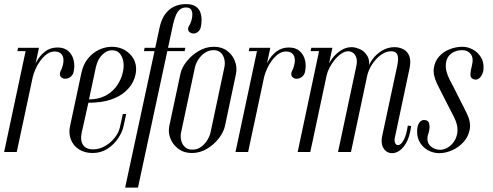

<svg xmlns="http://www.w3.org/2000/svg" viewBox="-43 -722 2344 912"><path d="M61.6 -145.2 110 -375.1Q115.8 -401.9 130.9 -429.8Q146.1 -457.8 170.9 -477.1Q195.8 -496.4 230.4 -496.4Q262.6 -496.4 281.6 -479.4Q300.5 -462.4 306.8 -436.2Q313 -410 307 -381.9Q304.4 -368.2 295.4 -359.8Q286.4 -351.4 275.5 -348.9Q264.6 -346.4 256.2 -349.8Q245.2 -355 242.7 -362.8Q240.1 -370.5 242.8 -378.9Q245.4 -387.4 249.5 -393.6Q260 -421.5 258.4 -440.4Q256.9 -459.2 244.9 -468.9Q232.9 -478.6 211.2 -477.1Q193.1 -475.6 177.1 -463.1Q161 -450.5 147.6 -432.1Q134.2 -413.6 125.4 -393.1Q116.5 -372.5 112.5 -356L65.4 -134.6ZM-23.4 0 82 -495H142L36.6 0ZM39.6 -479 43 -495H92L98.6 -479Z M289.5 -122 343.4 -374.8Q352.5 -416.8 375.1 -444.4Q397.8 -472.1 427.8 -485.9Q457.9 -499.8 488 -499.8Q523 -499.8 549.9 -484Q576.8 -468.2 591 -443.1Q605.2 -417.9 603.4 -388.6Q602.2 -362.4 589.7 -335.6Q577.1 -308.8 550.6 -285.6Q524.1 -262.4 481.3 -248.2Q438.5 -234 376.8 -234L345 -91.6Q337.1 -56.1 351.1 -34.3Q365 -12.5 399.6 -12.5Q428.1 -12.5 455.1 -27.8Q482 -43 501.6 -67.4Q521.2 -91.8 527 -119.1L540.4 -180.4H556.4L543.4 -120.6Q537.6 -94.2 517.9 -64.7Q498.1 -35.1 467.2 -15.2Q436.4 4.8 397.1 4.8Q358.6 4.8 331.8 -12.7Q305 -30.1 293.7 -59.2Q282.4 -88.4 289.5 -122ZM379.8 -250Q422.9 -250 454.2 -265.6Q485.5 -281.1 505.2 -305.7Q524.9 -330.2 534.6 -358.2Q544.4 -386.1 544.4 -410.5Q544.4 -441 530.2 -462.2Q516.1 -483.4 489 -483.4Q464.8 -483.4 442.9 -462.2Q421 -441 412.4 -403Z M715.4 -592.6Q727.1 -646 759.4 -674.2Q791.6 -702.5 840.8 -702.5Q871.6 -702.5 887.7 -690.6Q903.8 -678.8 909.4 -661.1Q915 -643.4 914.4 -625.2Q913.9 -607 911.1 -594.4Q908.5 -581.5 899.9 -573.1Q891.2 -564.6 880.7 -563.1Q870.1 -561.6 860.9 -567.2Q851.9 -572.1 850.4 -582Q849 -591.9 859 -606Q865.1 -618.6 868.2 -632.4Q871.4 -646.2 870.4 -658.7Q869.4 -671.1 862.6 -678.8Q855.9 -686.5 840.9 -686.5Q822.5 -686.5 810.6 -676Q798.6 -665.5 791.4 -647.1Q784.1 -628.8 778.6 -604.2L612.4 169.1H551.4ZM742.2 -479 745.9 -495H837.4L833.8 -479ZM640.6 -479 644.2 -495H704.9L701.2 -479Z M761.1 -123.2Q755 -93.6 766.5 -64.2Q778 -34.8 804.3 -15Q830.6 4.8 868.5 4.8Q906.4 4.8 939.8 -15Q973.1 -34.8 996.1 -64.5Q1019 -94.2 1025.5 -123.2L1078 -371.4Q1084.1 -401 1073.3 -430.6Q1062.5 -460.2 1036.7 -480Q1010.9 -499.8 973 -499.8Q934.8 -499.8 900.9 -479.8Q867 -459.9 843.6 -430.2Q820.1 -400.6 814 -371.4ZM882.8 -401.5Q887 -421.1 899.4 -439.9Q911.8 -458.6 930.2 -471.2Q948.8 -483.8 971.1 -483.8Q993.8 -483.8 1006.2 -471.2Q1018.8 -458.6 1022.8 -439.9Q1026.9 -421.1 1022.6 -401.5L957.1 -93.1Q952.9 -74.1 940.8 -55.1Q928.8 -36 911.2 -23.6Q893.8 -11.2 871.1 -11.2Q848.8 -11.2 835.4 -23.6Q822.1 -36 817.6 -55.1Q813 -74.1 817.2 -93.1Z M1160.6 -145.2 1209 -375.1Q1214.8 -401.9 1229.9 -429.8Q1245.1 -457.8 1269.9 -477.1Q1294.8 -496.4 1329.4 -496.4Q1361.6 -496.4 1380.6 -479.4Q1399.5 -462.4 1405.8 -436.2Q1412 -410 1406 -381.9Q1403.4 -368.2 1394.4 -359.8Q1385.4 -351.4 1374.5 -348.9Q1363.6 -346.4 1355.2 -349.8Q1344.2 -355 1341.7 -362.8Q1339.1 -370.5 1341.8 -378.9Q1344.4 -387.4 1348.5 -393.6Q1359 -421.5 1357.4 -440.4Q1355.9 -459.2 1343.9 -468.9Q1331.9 -478.6 1310.2 -477.1Q1292.1 -475.6 1276.1 -463.1Q1260 -450.5 1246.6 -432.1Q1233.2 -413.6 1224.4 -393.1Q1215.5 -372.5 1211.5 -356L1164.4 -134.6ZM1075.6 0 1181 -495H1241L1135.6 0ZM1138.6 -479 1142 -495H1191L1197.6 -479Z M1424.6 0 1506.2 -382.9Q1512 -410.9 1529.9 -437.1Q1547.9 -463.2 1573.3 -480.6Q1598.8 -498 1626.5 -498Q1644.5 -498 1666.9 -488.2Q1689.4 -478.5 1702.6 -455Q1715.8 -431.5 1707.1 -390.1L1624.1 0H1562.6L1649.1 -406Q1654.9 -432.8 1649.4 -448.7Q1643.9 -464.6 1633.1 -471.6Q1622.2 -478.6 1611.2 -478.6Q1595.5 -478.6 1579.1 -467.8Q1562.6 -456.9 1548 -439.2Q1533.4 -421.6 1522.9 -401.7Q1512.5 -381.8 1508.5 -364L1430.9 0ZM1370.9 0 1475.9 -495H1535.9L1430.9 0ZM1432.6 -479 1435.6 -495H1475.9L1472.9 -479ZM1617.9 0 1698.6 -379.6Q1705.4 -411 1724.7 -438.1Q1744 -465.1 1771.6 -481.6Q1799.2 -498 1831.1 -498Q1852.5 -498 1871.9 -488.6Q1891.4 -479.1 1900.8 -456.9Q1910.2 -434.6 1902.2 -396.4L1832.2 -66.6Q1829 -50.2 1835 -40.3Q1841 -30.4 1852.2 -33.5Q1863.5 -36.6 1875.2 -58Q1887 -79.4 1894.2 -125.6L1909.9 -122.9Q1903.1 -70.1 1884.9 -40.5Q1866.6 -10.9 1844.9 -0.6Q1823.1 9.8 1804.1 3.2Q1785 -3.4 1775.5 -23.6Q1766 -43.9 1772.1 -74.6L1842.8 -404.8Q1851.9 -445.9 1844.6 -462.2Q1837.2 -478.6 1815.8 -478.6Q1795 -478.6 1776.1 -467.4Q1757.1 -456.2 1741.6 -438.6Q1726 -421 1715.2 -400.1Q1704.5 -379.2 1700.5 -359.6L1624.1 0Z M2203.4 -347Q2190.2 -353.1 2191.6 -371.1Q2192.9 -389.1 2198.1 -408.5Q2207.9 -446.1 2193.2 -464.9Q2178.5 -483.8 2152.8 -483.8Q2132.8 -483.8 2114.7 -476Q2096.6 -468.2 2085.5 -451.5Q2074.4 -434.8 2074.4 -408.2Q2074.4 -394.9 2078.8 -379.1Q2083.2 -363.4 2093.6 -341.8Q2100.9 -329.5 2112 -307.1Q2123.1 -284.8 2135.8 -260Q2148.4 -235.2 2158.7 -214.8Q2169 -194.2 2173.6 -184.8Q2194.2 -143.8 2188.5 -109.1Q2182.8 -74.5 2160.1 -48.8Q2137.4 -23.1 2105.9 -8.8Q2074.5 5.5 2043.4 5.5Q2016.9 5.5 1992.9 -6.7Q1968.9 -18.9 1953.6 -42Q1938.2 -65.1 1938.2 -97.8Q1938.2 -116.4 1943.2 -128.9Q1948.1 -141.5 1956.9 -147.6Q1965.8 -153.6 1977.1 -151.5Q1991.8 -149.6 1995.2 -135.9Q1998.8 -122.2 1996.3 -106.9Q1993.9 -91.6 1989.8 -81.8Q1981.5 -47.9 2000.6 -29.2Q2019.8 -10.5 2047.9 -10.5Q2066 -10.5 2084.3 -21.5Q2102.6 -32.5 2115.6 -52.8Q2128.6 -73 2130.1 -100.8Q2131.5 -128.5 2115.5 -162Q2111 -170.9 2099.7 -192.8Q2088.4 -214.6 2075.1 -240.9Q2061.8 -267.2 2049.9 -290.4Q2038.1 -313.6 2032.6 -325.1Q2013 -366.2 2017.8 -398.8Q2022.5 -431.4 2043.1 -454.1Q2063.8 -476.8 2093.3 -488.2Q2122.9 -499.8 2153.5 -499.8Q2178.9 -499.8 2202.2 -487.2Q2225.6 -474.8 2240.6 -451.5Q2255.6 -428.2 2253.8 -396.4Q2252.6 -378 2245.1 -364.7Q2237.6 -351.4 2226.8 -346.2Q2215.9 -341.1 2203.4 -347Z"/></svg>

Font: Emberly Black
Style: Italic
Weight: 900
Italic angle: -12°
Designer: Rajesh Rajput
Foundry: Rajesh Rajput
Version: Version 1.000